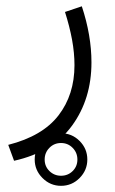

<svg xmlns="http://www.w3.org/2000/svg" viewBox="-20 -253 368 613"><path d="M90.8 256.3Q90.8 221.7 115.7 197Q140.6 172.4 174.8 172.4Q209.5 172.4 234.1 197Q258.8 221.7 258.8 256.3Q258.8 290.5 234.1 315.4Q209.5 340.3 174.8 340.3Q140.6 340.3 115.7 315.4Q90.8 290.5 90.8 256.3ZM122.6 256.3Q122.6 278.3 137.9 293.2Q153.3 308.1 174.8 308.1Q196.8 308.1 211.9 293.2Q227.1 278.3 227.1 256.3Q227.1 234.4 211.9 219Q196.8 203.6 174.8 203.6Q152.8 203.6 137.7 219Q122.6 234.4 122.6 256.3ZM24.9 260.3 6.3 209.5Q115.7 181.6 166.7 115.5Q217.8 49.3 217.8 -44.9Q217.8 -84 210 -126.5Q202.1 -168.9 187.5 -214.8L241.2 -232.9Q272 -140.1 272 -53.7Q272 63 210.2 147.9Q148.4 232.9 24.9 260.3Z"/></svg>

Font: Vazirmatn RD UI FD ExtraLight
Style: Regular
Weight: 200
Designer: Saber Rastikerdar
Foundry: Saber Rastikerdar
Version: Version 33.003